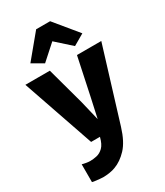

<svg xmlns="http://www.w3.org/2000/svg" viewBox="-263 -948 1115 1299"><g transform="rotate(-30 294.5 -299.0)"><path d="M59 238V99Q67.5 102 87.5 105.5Q107.5 109 120 109Q145 109 172.2 103Q199.5 97 222.8 74.2Q246 51.5 259 0H190L-2 -557H189L269 -264L305.5 -111.5L339 -264L401 -557H591L416 13Q385.5 112.5 338.5 162.5Q291.5 212.5 238 232Q219.5 239.5 191.8 243.8Q164 248 142 248Q134.5 248 115.8 246.2Q97 244.5 79.5 242.2Q62 240 59 238ZM186 -616 100 -666 249 -846H358L506 -666L420 -616L303 -721Z"/></g></svg>

Font: Merriweather Sans ExtraBold
Style: Regular
Weight: 800
Designer: Eben Sorkin
Foundry: Eben Sorkin
Version: Version 2.001; ttfautohint (v1.8.3)